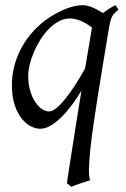

<svg xmlns="http://www.w3.org/2000/svg" viewBox="-20 -477 488 741"><path d="M169.9 -46.9Q182.6 -46.9 199.7 -61.5Q216.8 -76.2 235.4 -99.9Q253.9 -123.5 272.9 -153.3Q292 -183.1 308.6 -213.4Q315.4 -253.9 322 -293.2Q328.6 -332.5 335 -370.6Q327.1 -376.5 317.9 -382.6Q308.6 -388.7 297.9 -393.8Q287.1 -398.9 275.1 -402.3Q263.2 -405.8 250 -405.8Q228 -405.8 207.3 -394.8Q186.5 -383.8 168.7 -365.7Q150.9 -347.7 136.2 -324.5Q121.6 -301.3 111.1 -276.6Q100.6 -252 94.7 -228Q88.9 -204.1 88.9 -185.1Q88.9 -153.3 96.2 -127.9Q103.5 -102.5 115.2 -84.5Q127 -66.4 141.4 -56.6Q155.8 -46.9 169.9 -46.9ZM437 -439.9Q428.7 -433.1 423.3 -427.7Q418 -422.4 413.8 -415.3Q409.7 -408.2 406.7 -397.9Q403.8 -387.7 400.9 -371.1Q390.1 -306.2 379.2 -240.2Q368.2 -174.3 358.4 -112.5Q348.6 -50.8 340.6 4.6Q332.5 60.1 328.1 104Q323.7 147.9 323.2 177.7Q322.8 207.5 328.1 218.3Q321.3 220.7 311.5 223.9Q301.8 227.1 291.3 230.5Q280.8 233.9 271 237.5Q261.2 241.2 255.4 244.1L238.3 230Q240.7 211.4 246.3 175.8Q252 140.1 259.3 92.8Q266.6 45.4 275.6 -11Q284.7 -67.4 294.4 -127.4Q277.3 -98.6 257.6 -72Q237.8 -45.4 217 -24.9Q196.3 -4.4 175.3 7.8Q154.3 20 134.8 20Q118.7 20 99.6 10.7Q80.6 1.5 64.2 -18.8Q47.9 -39.1 36.9 -71Q25.9 -103 25.9 -148.9Q25.9 -187.5 35.9 -224.9Q45.9 -262.2 64.9 -296.1Q84 -330.1 111.1 -359.4Q138.2 -388.7 172.9 -411.1Q186.5 -419.9 202.1 -428.2Q217.8 -436.5 234.1 -442.9Q250.5 -449.2 266.8 -453.1Q283.2 -457 298.8 -457Q309.6 -457 320.1 -454.1Q330.6 -451.2 340.6 -446.8Q350.6 -442.4 359.6 -437Q368.7 -431.6 377 -426.8Q388.2 -435.1 400.4 -442.9Q412.6 -450.7 425.8 -457L437 -439.9Z"/></svg>

Font: GentiumAlt
Style: Italic
Weight: 400
Italic angle: -7°
Designer: J. Victor Gaultney
Version: Version 1.02; 2005; OFL release